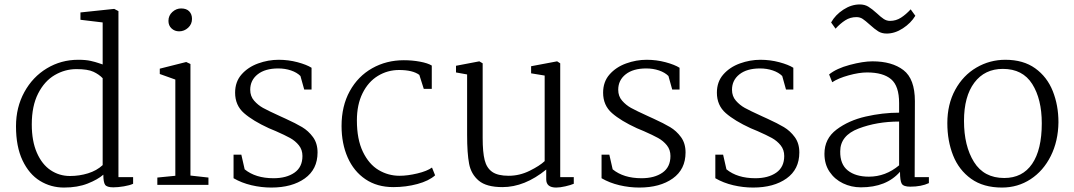

<svg xmlns="http://www.w3.org/2000/svg" viewBox="-20 -832 4833 864"><path d="M513 -782V-35H579V-5Q564 2 537.5 6.5Q511 11 490 11Q461 11 453 -0.5Q445 -12 445 -46Q420 -24 374.5 -6Q329 12 268 12Q209 12 160 -18Q111 -48 81.5 -110Q52 -172 52 -264Q52 -349 89.5 -417.5Q127 -486 191 -524.5Q255 -563 332 -563Q366 -563 388 -558Q410 -553 424 -548Q438 -543 442 -542V-731L342 -743V-776L494 -792ZM123 -272Q123 -197 146 -144.5Q169 -92 208 -66Q247 -40 295 -40Q337 -40 376 -52Q415 -64 442 -89V-480Q426 -497 400.5 -509Q375 -521 324 -521Q272 -521 226 -494Q180 -467 151.5 -411Q123 -355 123 -272Z M844 -747Q844 -723 826.5 -707Q809 -691 786 -691Q766 -691 752 -704Q738 -717 738 -738Q738 -762 755.5 -778Q773 -794 795 -794Q819 -794 831.5 -781Q844 -768 844 -747ZM837 -544V-42L918 -33V0H688V-33L769 -41V-474L699 -499V-523L818 -553Z M1066 -136 1081 -70Q1130 -30 1211 -30Q1269 -30 1305 -55Q1341 -80 1341 -130Q1341 -158 1325 -178Q1309 -198 1285.5 -211Q1262 -224 1221 -242Q1203 -249 1190 -255Q1118 -288 1078 -323Q1038 -358 1038 -415Q1038 -464 1067 -497Q1096 -530 1141.5 -546.5Q1187 -563 1234 -563Q1278 -563 1319 -552Q1360 -541 1382 -527V-429H1349L1332 -490Q1316 -506 1289.5 -515Q1263 -524 1232 -524Q1173 -524 1139.5 -497.5Q1106 -471 1106 -428Q1106 -399 1123.5 -379Q1141 -359 1163.5 -346.5Q1186 -334 1243 -308L1265 -298Q1311 -277 1339.5 -260Q1368 -243 1388.5 -215Q1409 -187 1409 -146Q1409 -70 1351.5 -29Q1294 12 1201 12Q1156 12 1111.5 1.5Q1067 -9 1031 -30V-136Z M1923 -537V-432H1887L1867 -495Q1837 -517 1776 -517Q1724 -517 1680.5 -490.5Q1637 -464 1611.5 -412.5Q1586 -361 1586 -290Q1586 -205 1613 -149Q1640 -93 1683.5 -67Q1727 -41 1778 -41Q1814 -41 1858 -51.5Q1902 -62 1924 -78L1938 -43Q1910 -18 1858.5 -4Q1807 10 1750 10Q1677 10 1624.5 -25.5Q1572 -61 1544.5 -123.5Q1517 -186 1517 -265Q1517 -355 1554 -422Q1591 -489 1655 -525Q1719 -561 1797 -561Q1835 -561 1870 -554.5Q1905 -548 1923 -537Z M2032 -506V-536L2137 -556L2152 -547V-211Q2152 -147 2161 -111.5Q2170 -76 2195 -58.5Q2220 -41 2269 -41Q2318 -41 2363.5 -63.5Q2409 -86 2431 -107V-492L2370 -502V-534L2487 -556L2501 -547V-35H2562V-5Q2548 1 2524 6.5Q2500 12 2483 12Q2438 12 2438 -25V-69Q2341 10 2241 10Q2169 10 2134.5 -19Q2100 -48 2091 -95Q2082 -142 2082 -225V-497Z M2722 -136 2737 -70Q2786 -30 2867 -30Q2925 -30 2961 -55Q2997 -80 2997 -130Q2997 -158 2981 -178Q2965 -198 2941.5 -211Q2918 -224 2877 -242Q2859 -249 2846 -255Q2774 -288 2734 -323Q2694 -358 2694 -415Q2694 -464 2723 -497Q2752 -530 2797.5 -546.5Q2843 -563 2890 -563Q2934 -563 2975 -552Q3016 -541 3038 -527V-429H3005L2988 -490Q2972 -506 2945.5 -515Q2919 -524 2888 -524Q2829 -524 2795.5 -497.5Q2762 -471 2762 -428Q2762 -399 2779.5 -379Q2797 -359 2819.5 -346.5Q2842 -334 2899 -308L2921 -298Q2967 -277 2995.5 -260Q3024 -243 3044.5 -215Q3065 -187 3065 -146Q3065 -70 3007.5 -29Q2950 12 2857 12Q2812 12 2767.5 1.5Q2723 -9 2687 -30V-136Z M3234 -136 3249 -70Q3298 -30 3379 -30Q3437 -30 3473 -55Q3509 -80 3509 -130Q3509 -158 3493 -178Q3477 -198 3453.5 -211Q3430 -224 3389 -242Q3371 -249 3358 -255Q3286 -288 3246 -323Q3206 -358 3206 -415Q3206 -464 3235 -497Q3264 -530 3309.5 -546.5Q3355 -563 3402 -563Q3446 -563 3487 -552Q3528 -541 3550 -527V-429H3517L3500 -490Q3484 -506 3457.5 -515Q3431 -524 3400 -524Q3341 -524 3307.5 -497.5Q3274 -471 3274 -428Q3274 -399 3291.5 -379Q3309 -359 3331.5 -346.5Q3354 -334 3411 -308L3433 -298Q3479 -277 3507.5 -260Q3536 -243 3556.5 -215Q3577 -187 3577 -146Q3577 -70 3519.5 -29Q3462 12 3369 12Q3324 12 3279.5 1.5Q3235 -9 3199 -30V-136Z M3690 0ZM4097 -377 4096 -35H4160V-8Q4126 8 4076 8Q4046 8 4038 -5Q4030 -18 4030 -59Q3969 11 3854 11Q3811 11 3773.5 -7Q3736 -25 3713 -59Q3690 -93 3690 -140Q3690 -208 3744.5 -249Q3799 -290 3875.5 -307.5Q3952 -325 4026 -325V-368Q4026 -445 3990 -475.5Q3954 -506 3882 -506Q3846 -506 3799 -493Q3752 -480 3725 -462L3711 -497Q3744 -524 3804 -540Q3864 -556 3906 -556Q3994 -556 4045.5 -516.5Q4097 -477 4097 -377ZM3761 -151Q3760 -93 3795 -65Q3830 -37 3890 -37Q3965 -37 4026 -88V-285Q3926 -285 3843.5 -253.5Q3761 -222 3761 -151ZM3849 -812Q3871 -812 3887.5 -802Q3904 -792 3926 -772Q3944 -755 3957 -746.5Q3970 -738 3985 -738Q4012 -738 4034.5 -752.5Q4057 -767 4078 -790L4099 -761Q4079 -728 4043 -704.5Q4007 -681 3970 -681Q3948 -681 3932 -691Q3916 -701 3894 -721Q3874 -739 3862 -747Q3850 -755 3834 -755Q3806 -755 3783.5 -740.5Q3761 -726 3740 -703L3720 -731Q3739 -765 3775 -788.5Q3811 -812 3849 -812Z M4743 -282Q4742 -197 4708.5 -130Q4675 -63 4617.5 -25.5Q4560 12 4489 12Q4405 12 4350 -27.5Q4295 -67 4269 -132.5Q4243 -198 4243 -278Q4243 -363 4278.5 -428Q4314 -493 4374 -528Q4434 -563 4504 -563Q4585 -563 4638.5 -524.5Q4692 -486 4717.5 -422Q4743 -358 4743 -282ZM4318 -288Q4318 -175 4363 -103Q4408 -31 4499 -31Q4581 -31 4624.5 -94.5Q4668 -158 4668 -277Q4668 -386 4625 -454Q4582 -522 4493 -522Q4411 -522 4364.5 -460Q4318 -398 4318 -288Z"/></svg>

Font: Martel UltraLight
Style: Regular
Weight: 250
Designer: Dan Reynolds
Foundry: Dan Reynolds
Version: Version 1.001; ttfautohint (v1.1) -l 5 -r 5 -G 72 -x 0 -D la